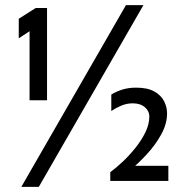

<svg xmlns="http://www.w3.org/2000/svg" viewBox="-20 -705 725 747"><path d="M95 -315V-633L108 -592L53 -556V-632L119 -674H163V-315ZM63 22 470 -685H538L131 22ZM409 -1V-35Q432 -52 458 -76.5Q484 -101 507.5 -130.5Q531 -160 546 -191Q561 -222 561 -252Q561 -273 543.5 -288Q526 -303 496 -303Q472 -303 449.5 -293Q427 -283 413 -273V-337Q430 -348 454.5 -356Q479 -364 510 -364Q554 -364 580.5 -349Q607 -334 618.5 -311Q630 -288 630 -264Q630 -223 607 -181.5Q584 -140 550 -103.5Q516 -67 483 -40L473 -60H635V-1Z"/></svg>

Font: Maven Pro
Style: Regular
Weight: 400
Designer: Joe Prince
Foundry: Joe Prince
Version: Version 2.103